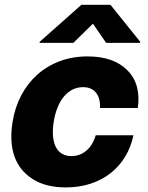

<svg xmlns="http://www.w3.org/2000/svg" viewBox="-20 -795 637 825"><path d="M34.1 -271Q44 -333.5 71.2 -385.1Q98.4 -436.8 140.1 -474.1Q181.8 -511.4 236.5 -532Q291.2 -552.6 356.2 -552.6Q469.5 -552.6 528.1 -492.2Q586.6 -432.2 572.1 -331H409.8Q411.6 -372.5 392.6 -396.5Q373.6 -420.5 337 -420.5Q313.9 -420.5 293.5 -410.9Q273.1 -401.3 256.7 -382.6Q240.4 -364 228.7 -336.5Q217 -308.9 210.9 -272.7Q205.3 -236.5 207.9 -208.6Q210.6 -180.8 220.5 -162.1Q230.5 -143.5 247.3 -133.9Q264.2 -124.3 286.9 -124.3Q323.2 -124.3 350.9 -147.5Q378.6 -170.8 391.3 -213.8H553.3Q543 -163.4 517.9 -122Q492.9 -80.6 455.4 -51.1Q418 -21.7 369.1 -5.7Q320.3 10.3 262.8 10.3Q176.5 10.3 120.4 -25.6Q63.2 -62.1 41.7 -124.1Q20.2 -186.1 34.1 -271ZM149.9 -610.8 150.6 -615.4 329.9 -774.5H454.5L582.4 -615.4L581.7 -610.8H436.1L379.3 -693.2L295.1 -610.8Z"/></svg>

Font: Inter P Extra Bold
Style: Italic
Weight: 800
Italic angle: 9.39999°
Designer: Rasmus Andersson
Foundry: rsms
Version: Version 3.018;git-588b23468